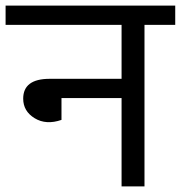

<svg xmlns="http://www.w3.org/2000/svg" viewBox="-40 -667 647 687"><path d="M587 -647V-578H477V0H395V-316H180V-238Q125 -219 84 -244Q43 -269 43 -314Q43 -385 138 -385H395V-578H-20V-647Z"/></svg>

Font: Martel Sans
Style: Regular
Weight: 400
Designer: Dan Reynolds and Mathieu Réguer
Foundry: Dan Reynolds and Mathieu Réguer
Version: Version 1.001;PS 001.001;hotconv 1.0.70;makeotf.lib2.5.58329